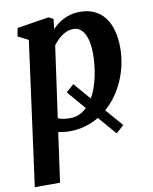

<svg xmlns="http://www.w3.org/2000/svg" viewBox="-90 -636 763 957"><g transform="rotate(-10 291.5 -157.0)"><path d="M135.7 253.9H7.8L106 -474.1L53.2 -501L61.5 -542.5L221.2 -567.9L245.6 -556.2L239.7 -505.4Q251.5 -517.6 265.9 -528.8Q280.3 -540 297.9 -548.8Q315.4 -557.6 335.7 -562.7Q356 -567.9 379.4 -567.9Q421.9 -567.9 453.4 -553Q484.9 -538.1 505.9 -510.5Q526.9 -482.9 537.4 -443.8Q547.9 -404.8 547.9 -356.4Q547.9 -314.9 539.3 -273.7Q530.8 -232.4 514.4 -194.3Q498 -156.2 474.4 -122.6Q450.7 -88.9 419.9 -62.5L496.1 25.9L456.1 60.5L377 -31.2Q344.7 -11.7 307.1 -1Q269.5 9.8 226.6 9.8Q212.4 9.8 198.5 8.1Q184.6 6.3 170.4 3.9ZM180.2 -64.9Q192.9 -59.1 207.3 -56.6Q221.7 -54.2 240.2 -54.2Q266.6 -54.2 288.1 -63.7Q309.6 -73.2 326.7 -90.3L246.6 -184.1L286.1 -218.3L359.4 -132.8Q372.6 -155.3 381.8 -181.9Q391.1 -208.5 397.2 -237.1Q403.3 -265.6 406.2 -295.2Q409.2 -324.7 409.2 -353Q409.2 -382.8 404.3 -408Q399.4 -433.1 389.9 -451.2Q380.4 -469.2 366.5 -479.2Q352.5 -489.3 334 -489.3Q317.4 -489.3 302.5 -483.6Q287.6 -478 274.7 -469Q261.7 -460 250.5 -448.2Q239.3 -436.5 230.5 -424.3Z"/></g></svg>

Font: Merriweather Bold
Style: Italic
Weight: 700
Italic angle: -7°
Designer: Eben Sorkin ( eben@eyebytes.com )
Foundry: Eben Sorkin ( eben@eyebytes.com )
Version: Version 1.5; ttfautohint (v0.97) -l 13 -r 13 -G 200 -x 24 -f